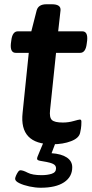

<svg xmlns="http://www.w3.org/2000/svg" viewBox="-20 -670 430 901"><path d="M226 7Q70 7 86 -140L115 -422H54Q27 -422 31 -465L33 -480Q38 -523 64 -523H127L152 -621Q160 -650 198 -650H223Q267 -650 264 -621L253 -523H366Q393 -523 389 -480L387 -465Q382 -422 356 -422H243L215 -154Q211 -119 223.5 -107Q236 -95 275 -95Q301 -95 325.5 -102Q350 -109 355 -109Q362 -109 362 -99Q362 -95 361.5 -82Q361 -69 356 -47Q351 -22 313.5 -7.5Q276 7 226 7ZM171 211Q146 211 118 205Q90 199 70.5 189.5Q51 180 51 169Q51 164 55 154.5Q59 145 64.5 137Q70 129 76 129Q88 129 110 140.5Q132 152 175 152Q202 152 222.5 145.5Q243 139 243 120Q243 106 229.5 99.5Q216 93 198.5 90Q181 87 167.5 84.5Q154 82 154 75Q154 71 156 65.5Q158 60 165 43.5Q172 27 187 -9H244L222 49Q268 52 293.5 69Q319 86 319 115Q319 160 280.5 185.5Q242 211 171 211Z"/></svg>

Font: Asap Expanded Expanded SemiBold
Style: Italic
Weight: 600
Width: 7
Italic angle: -6°
Designer: Pablo Cosgaya
Foundry: Omnibus-Type
Version: Version 3.001; ttfautohint (v1.8.4.7-5d5b)